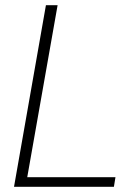

<svg xmlns="http://www.w3.org/2000/svg" viewBox="-20 -720 540 740"><path d="M34 0 157 -700H202L85 -37H425L419 0Z"/></svg>

Font: DM Sans 20pt ExtraLight
Style: Italic
Weight: 250
Italic angle: -10°
Version: Version 4.004;gftools[0.9.30]